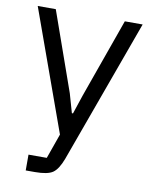

<svg xmlns="http://www.w3.org/2000/svg" viewBox="-82 -577 662 838"><g transform="rotate(10 249.5 -158.0)"><path d="M278 -165 403 -516H482L251 120Q233 168 210 184Q187 200 131 200H90V130H171L210 20L17 -516H97L221 -165L245 -81H250Z"/></g></svg>

Font: Aneliza
Style: Regular
Weight: 400
Designer: Mike Abbink, Paul van der Laan, Pieter van Rosmalen
Foundry: Bold Monday
Version: Version 3.0